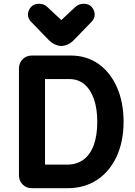

<svg xmlns="http://www.w3.org/2000/svg" viewBox="-20 -993 712 1013"><path d="M148.8 0Q119 0 99.5 -19.5Q80 -39 80 -68.8V-631.2Q80 -661 99.5 -680.5Q119 -700 148.8 -700H352.8Q436.8 -700 499.5 -655.8Q562.2 -611.5 597.1 -532.5Q632 -453.5 632 -350.2Q632 -246.8 595.6 -167.8Q559.2 -88.8 492.8 -44.4Q426.2 0 334.8 0ZM217.5 -124.5H334.2Q386 -124.5 421.6 -151.5Q457.2 -178.5 475.2 -229.1Q493.2 -279.8 493.2 -350Q493.2 -420 475.4 -470.6Q457.5 -521.2 425 -548.5Q392.5 -575.8 346.5 -575.8H217.5ZM186.8 -973.2Q198.2 -973.2 209.9 -969Q221.5 -964.8 230.8 -955.2L350.2 -843.2H256.8L376.2 -955.2Q386.2 -964.8 397.5 -969Q408.8 -973.2 420.2 -973.2Q450.2 -973.2 464.9 -955.2Q479.5 -937.2 479.5 -916Q479.5 -904.8 475 -895.1Q470.5 -885.5 462.5 -877.5L368 -780Q353.8 -765.5 336.2 -758Q318.8 -750.5 303.5 -750.5Q288.2 -750.5 271.1 -758Q254 -765.5 239 -780L144.5 -877.5Q136.8 -885.5 132.1 -895.1Q127.5 -904.8 127.5 -916Q127.5 -937.2 142.5 -955.2Q157.5 -973.2 186.8 -973.2Z"/></svg>

Font: National Park
Style: Regular
Weight: 400
Designer: Andrea Herstowski, Ben Hoepner
Version: Version 1.009